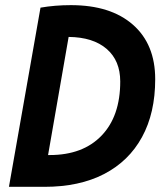

<svg xmlns="http://www.w3.org/2000/svg" viewBox="-20 -723 626 743"><path d="M14.6 0 136.7 -693.4Q192.4 -703.1 254.4 -703.1Q408.2 -703.1 494.4 -627.4Q580.6 -551.8 580.6 -416.5Q580.6 -285.6 529.5 -192.4Q478.5 -99.1 382.8 -49.6Q287.1 0 151.9 0ZM166 -123H172.4Q300.8 -123 373 -198.2Q445.3 -273.4 445.3 -407.7Q445.3 -488.3 392.8 -533.7Q340.3 -579.1 245.6 -580.1Z"/></svg>

Font: CaskaydiaCove NF
Style: Bold Italic
Weight: 700
Italic angle: -10°
Designer: Aaron Bell
Foundry: Saja Typeworks
Version: Version 2111.001; VTT 6.35;Nerd Fonts 3.2.1